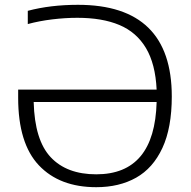

<svg xmlns="http://www.w3.org/2000/svg" viewBox="-20 -769 794 798"><path d="M694 -368Q694 -238 655 -154Q616 -70 545.8 -30.5Q475.5 9 380 9Q227.5 9 141.5 -82Q55.5 -173 55.5 -362.5V-396.5H631Q626 -503.5 586.5 -569.5Q547 -635.5 476 -665.2Q405 -695 301.5 -695Q251.5 -695 197.5 -688.5Q143.5 -682 95.5 -669V-724Q189.5 -749 304 -749Q694 -749 694 -368ZM631 -345H120Q124 -186.5 190.8 -115.5Q257.5 -44.5 380 -44.5Q623 -44.5 631 -345Z"/></svg>

Font: Encode Sans Semi Expanded Light
Style: Regular
Weight: 300
Width: 6
Designer: Multiple Designers
Foundry: Impallari Type
Version: Version 2.000